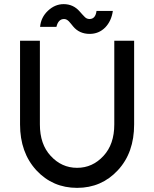

<svg xmlns="http://www.w3.org/2000/svg" viewBox="-20 -897 745 929"><path d="M77 -700V-295Q77 -159 156 -73Q235 12 353 12Q471 12 550 -73Q590 -116 609.5 -171.5Q629 -227 629 -295V-700H533V-295Q533 -199 481 -143Q428 -85 353 -85Q278 -85 225 -143Q173 -199 173 -295V-700ZM414 -733Q458 -733 489 -764Q519 -795 526 -844H447Q442 -805 413 -805Q399 -805 389 -816Q384 -821 378 -827.5Q372 -834 366 -841Q335 -877 288 -877Q246 -877 212 -845Q178 -813 174 -767H253Q262 -805 290 -805Q302 -805 313 -794Q318 -789 323 -782.5Q328 -776 334 -769Q364 -733 414 -733Z"/></svg>

Font: Unageo
Style: Medium
Weight: 500
Designer: Richard Sepsi
Foundry: Richard Sepsi
Version: Version 2.000